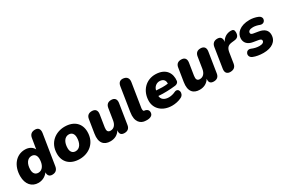

<svg xmlns="http://www.w3.org/2000/svg" viewBox="82 -1719 4055 2765"><g transform="rotate(-30 2109.5 -336.0)"><path d="M210 11C275 11 332 -19 371 -71C368 -21 393 9 440 9C497 9 529 -20 538 -77L618 -580C628 -643 602 -679 548 -679C491 -679 458 -652 449 -595L421 -424C395 -475 342 -503 277 -503C127 -503 28 -375 28 -203C28 -72 100 11 210 11ZM282 -116C231 -116 201 -151 201 -212C201 -307 243 -376 313 -376C364 -376 394 -341 394 -280C394 -186 352 -116 282 -116Z M898 11C1046 11 1187 -86 1187 -274C1187 -412 1095 -503 937 -503C789 -503 648 -406 648 -218C648 -80 739 11 898 11ZM902 -116C851 -116 821 -151 821 -212C821 -307 863 -376 933 -376C984 -376 1014 -341 1014 -280C1014 -185 972 -116 902 -116Z M1407 11C1477 11 1534 -17 1571 -78C1562 -18 1588 9 1642 9C1695 9 1727 -18 1735 -71L1788 -407C1797 -466 1769 -501 1711 -501C1658 -501 1627 -475 1618 -421L1588 -230C1577 -162 1539 -121 1485 -121C1440 -121 1426 -149 1434 -204L1466 -407C1475 -467 1447 -501 1389 -501C1336 -501 1304 -475 1296 -421L1261 -201C1237 -53 1303 11 1407 11Z M2114 -47C2122 -90 2102 -123 2045 -129C2027 -131 2027 -164 2030 -183L2093 -580C2101 -636 2076 -673 2022 -681C1967 -690 1934 -662 1925 -607L1863 -212C1836 -50 1917 1 1981 7C2023 13 2104 10 2114 -47Z M2434 11C2484 11 2545 0 2592 -25C2668 -63 2640 -182 2559 -142C2529 -127 2489 -117 2452 -117C2380 -117 2332 -152 2329 -210C2426 -202 2525 -207 2611 -217C2634 -220 2664 -233 2668 -266C2682 -382 2624 -497 2452 -502C2293 -507 2175 -387 2173 -218C2171 -86 2277 11 2434 11ZM2341 -295 2342 -301C2352 -346 2394 -390 2454 -387C2515 -383 2540 -347 2536 -296C2474 -287 2407 -290 2341 -295Z M2892 11C2962 11 3019 -17 3056 -78C3047 -18 3073 9 3127 9C3180 9 3212 -18 3220 -71L3273 -407C3282 -466 3254 -501 3196 -501C3143 -501 3112 -475 3103 -421L3073 -230C3062 -162 3024 -121 2970 -121C2925 -121 2911 -149 2919 -204L2951 -407C2960 -467 2932 -501 2874 -501C2821 -501 2789 -475 2781 -421L2746 -201C2722 -53 2788 11 2892 11Z M3400 9C3459 9 3492 -18 3501 -73L3527 -239C3538 -310 3564 -343 3636 -350L3672 -354C3729 -359 3756 -385 3756 -447C3756 -487 3739 -503 3698 -502C3631 -500 3576 -465 3546 -406C3556 -466 3530 -501 3476 -501C3422 -501 3389 -473 3380 -419L3328 -87C3318 -26 3345 9 3400 9Z M3953 11C4090 11 4181 -50 4181 -162C4181 -231 4137 -277 4046 -292L3957 -307C3931 -312 3922 -324 3922 -339C3922 -367 3948 -387 4004 -387C4037 -387 4076 -378 4108 -365C4189 -335 4233 -442 4148 -476C4107 -494 4054 -503 4012 -503C3852 -503 3770 -421 3770 -329C3770 -261 3815 -213 3897 -200L3986 -185C4017 -179 4029 -169 4029 -150C4029 -125 4005 -105 3952 -105C3910 -105 3865 -115 3824 -133C3743 -166 3700 -51 3786 -18C3829 0 3891 11 3953 11Z"/></g></svg>

Font: SN Pro Heavy
Style: Italic
Weight: 800
Italic angle: -9°
Designer: Tobias Whetton
Foundry: Supernotes
Version: Version 1.001;Glyphs 3.2 (3249)